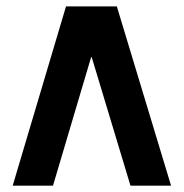

<svg xmlns="http://www.w3.org/2000/svg" viewBox="-20 -585 579 605"><path d="M20 0 188 -564.9H348.1L519 0H391.1L269 -404.8H267.1L147 0Z"/></svg>

Font: Tajawal
Style: Bold
Weight: 700
Designer: Boutros Fonts
Foundry: Created by Boutros International 2017
Version: Version 1.700